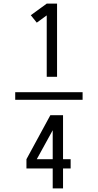

<svg xmlns="http://www.w3.org/2000/svg" viewBox="-20 -895 540 1060"><path d="M271 145V35H126V-16L258 -259H328V-16H370V35H328V145ZM183 -16H271V-176ZM238 -471V-810L183 -770L150 -811L238 -875H295V-471ZM64 -344V-386H436V-344Z"/></svg>

Font: Iosevka SS01 Light
Style: Regular
Weight: 300
Monospace: yes
Designer: Belleve Invis
Foundry: Belleve Invis
Version: 2.3.3; ttfautohint (v1.8.3)